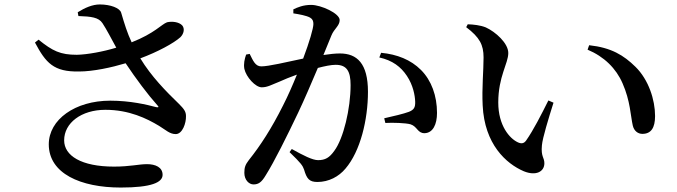

<svg xmlns="http://www.w3.org/2000/svg" viewBox="-20 -799 3040 862"><path d="M475 -347C317 -347 199 -262 199 -151C199 -20 342 43 522 43C660 43 710 20 710 -14C710 -48 678 -62 640 -62C603 -62 564 -51 492 -51C345 -51 268 -100 268 -169C268 -247 345 -306 453 -306C560 -306 639 -267 694 -234C725 -215 742 -197 769 -197C799 -197 816 -246 815 -278C815 -298 806 -310 783 -333C726 -388 659 -456 610 -537C688 -566 760 -605 790 -632C806 -648 810 -671 798 -685C783 -701 752 -704 730 -699C705 -690 675 -650 571 -609C551 -652 539 -691 524 -742C518 -763 476 -779 428 -779C395 -779 361 -764 329 -744L332 -727C390 -725 423 -721 440 -695C458 -668 480 -625 502 -585C443 -567 372 -554 325 -553C251 -553 216 -570 153 -621L137 -608C186 -516 221 -476 335 -478C398 -478 481 -496 544 -515C590 -446 643 -375 686 -327C695 -318 692 -316 681 -318C640 -329 565 -347 475 -347Z M1683 -541C1742 -528 1780 -499 1807 -458C1835 -416 1843 -370 1844 -343C1845 -316 1838 -306 1816 -297C1792 -288 1745 -277 1705 -268L1710 -247C1744 -249 1801 -247 1823 -241C1854 -231 1854 -201 1886 -201C1924 -202 1942 -241 1942 -292C1942 -369 1917 -438 1870 -485C1824 -531 1763 -555 1691 -562ZM1297 -739C1323 -735 1356 -729 1372 -720C1384 -713 1387 -704 1387 -691C1387 -672 1369 -610 1341 -536C1265 -520 1186 -501 1153 -501C1126 -501 1116 -527 1101 -557L1085 -554C1078 -534 1073 -512 1077 -490C1085 -453 1127 -407 1155 -407C1181 -407 1198 -418 1236 -433C1255 -442 1283 -453 1313 -464C1294 -417 1273 -369 1251 -326C1199 -222 1149 -145 1097 -80C1081 -59 1077 -47 1077 -23C1077 9 1098 29 1118 29C1140 29 1154 20 1173 -12C1212 -74 1269 -189 1319 -294C1347 -353 1379 -428 1407 -494C1438 -502 1466 -508 1487 -508C1537 -508 1554 -479 1554 -417C1554 -311 1522 -177 1481 -122C1459 -91 1440 -80 1408 -80C1383 -80 1342 -101 1290 -130L1280 -116C1332 -66 1339 -55 1345 -38C1357 3 1368 18 1405 18C1456 18 1501 -6 1531 -42C1598 -120 1632 -262 1632 -387C1632 -514 1583 -559 1506 -559C1485 -559 1457 -556 1432 -552L1468 -640C1480 -670 1505 -683 1505 -709C1505 -739 1421 -777 1377 -777C1341 -777 1316 -766 1297 -757Z M2151 -541C2151 -482 2143 -402 2147 -326C2155 -152 2252 -64 2332 -30C2386 -8 2424 -28 2424 -66C2424 -93 2408 -94 2413 -147C2416 -180 2442 -265 2465 -338L2442 -348C2410 -284 2375 -215 2342 -168C2332 -154 2320 -153 2305 -160C2268 -177 2217 -235 2217 -339C2217 -455 2262 -514 2262 -561C2262 -605 2205 -656 2161 -676C2136 -686 2106 -689 2080 -690L2073 -677C2134 -631 2151 -597 2151 -541ZM2618 -576C2692 -545 2746 -492 2775 -425C2810 -346 2811 -278 2821 -235C2827 -210 2845 -198 2864 -198C2903 -198 2921 -225 2921 -278C2921 -351 2892 -441 2833 -499C2780 -551 2725 -585 2625 -596Z"/></svg>

Font: Noto Serif CJK JP SemiBold
Style: Regular
Weight: 600
Designer: Ryoko NISHIZUKA 西塚涼子 (kana & ideographs); Frank Grießhammer (Latin, Greek & Cyrillic); Wenlong ZHANG 张文龙 (bopomofo); San
Foundry: Adobe
Version: Version 2.001;hotconv 1.1.0;makeotfexe 2.6.0